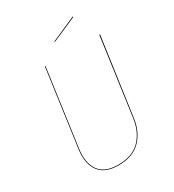

<svg xmlns="http://www.w3.org/2000/svg" viewBox="-202 -957 975 1078"><g transform="rotate(-30 285.0 -417.5)"><path d="M453 -181Q442 -96 391 -43.5Q340 9 248 9Q168 9 130.5 -31.5Q93 -72 93 -141Q93 -161 96 -182L165 -680H169L100 -182Q97 -161 97 -141Q97 -74 133 -34.5Q169 5 248 5Q339 5 388.5 -46.5Q438 -98 449 -182L518 -680H523ZM442 -840 282 -770 281 -774 440 -844Z"/></g></svg>

Font: Fira Sans Condensed Four
Style: Italic
Weight: 100
Width: 3
Italic angle: -8°
Designer: bBox Type GmbH & Carrois Corporate GbR & Edenspiekermann AG
Foundry: bBox Type GmbH & Carrois Corporate GbR & Edenspiekermann AG
Version: Version 4.301